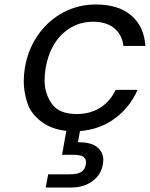

<svg xmlns="http://www.w3.org/2000/svg" viewBox="-20 -577 669 857"><path d="M322 -68Q382 -68 427 -96Q472 -124 496 -176H594Q560 -98 493 -48.5Q426 1 337 8L328 58Q330 58 332 58Q388 58 414.5 80.5Q441 103 441 136Q441 146 439 157Q431 204 392 232Q353 260 299 260H184L195 201H292Q325 201 342 191Q359 181 363 157Q364 152 364 147Q364 132 352 123Q340 114 307 114H257L276 7Q208 0 161.5 -36.5Q115 -73 100.5 -122Q86 -171 86 -213Q86 -242 91 -275Q106 -360 151.5 -423.5Q197 -487 263.5 -522Q330 -557 408 -557Q509 -557 566 -508Q623 -459 629 -372H531Q525 -422 490 -451Q455 -480 395 -480Q317 -480 259.5 -426.5Q202 -373 184 -275Q179 -245 179 -219Q179 -159 211.5 -113.5Q244 -68 322 -68Z"/></svg>

Font: Fz Poppins
Style: Italic
Weight: 400
Italic angle: -10°
Designer: Ninad Kale (Devanagari), Jonny Pinhorn (Latin)
Foundry: Indian Type Foundry
Version: Vit hóa bi Vntype.Com & FontZin.Com